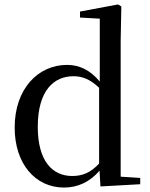

<svg xmlns="http://www.w3.org/2000/svg" viewBox="-20 -829 677 864"><path d="M432 10 611 0V-28L523 -34V-647L526 -800L511 -809L340 -777V-750L429 -745V-462C385 -515 335 -537 282 -537C151 -537 46 -429 46 -255C46 -92 139 15 268 15C330 15 384 -10 428 -61ZM426 -93C388 -52 351 -37 305 -37C216 -37 150 -104 150 -258C150 -423 223 -486 311 -486C352 -486 387 -471 426 -434Z"/></svg>

Font: Source Han Serif SC Medium
Style: Regular
Weight: 500
Designer: Ryoko NISHIZUKA 西塚涼子 (kana & ideographs); Frank Grießhammer (Latin, Greek & Cyrillic); Wenlong ZHANG 张文龙 (bopomofo); San
Foundry: Adobe
Version: Version 2.003;hotconv 1.1.1;makeotfexe 2.6.0